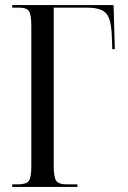

<svg xmlns="http://www.w3.org/2000/svg" viewBox="-20 -734 503 754"><path d="M28 0V-10H50Q83 -10 93 -23.5Q103 -37 103 -82V-631Q103 -677 93.5 -690.5Q84 -704 56 -704H28V-714H426L431 -541H421L419 -596Q417 -638 408.5 -661.5Q400 -685 379 -694.5Q358 -704 320 -704H191V-83Q191 -39 200.5 -24.5Q210 -10 242 -10H284V0Z"/></svg>

Font: Noto Serif Display ExtraCondensed
Style: Regular
Weight: 400
Width: 2
Designer: Monotype Design Team
Foundry: Monotype Imaging Inc.
Version: Version 2.009